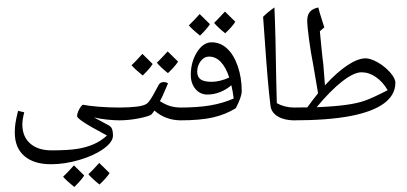

<svg xmlns="http://www.w3.org/2000/svg" viewBox="-20 -850 2420 1141"><path d="M651.4 -44.9Q651.4 -6.3 596.2 33.7Q541 73.7 453.1 99.9Q365.2 126 283.2 126Q180.7 126 124.3 76.9Q67.9 27.8 67.9 -62Q67.9 -90.8 71.5 -116.5Q75.2 -142.1 87.4 -191.4L124 -182.6Q112.8 -138.7 112.8 -111.3Q112.8 -38.1 159.2 2.7Q205.6 43.5 285.6 43.5Q383.8 43.5 438 34.9Q492.2 26.4 535.9 7.3Q579.6 -11.7 615.7 -44.4L595.7 -55.7Q438 -139.2 438 -160.2Q438 -172.4 444.8 -188.5Q451.7 -204.6 460.4 -216.1Q469.2 -227.5 473.6 -227.5Q509.3 -220.2 568.8 -215.6Q628.4 -210.9 692.9 -210.9Q704.1 -210.9 704.1 -199.7V-144.5Q704.1 -134.8 692.9 -134.8Q658.7 -134.8 615.2 -139.4Q571.8 -144 538.6 -152.3L627.9 -104Q643.1 -94.7 647.2 -79.6Q651.4 -64.5 651.4 -44.9ZM335.4 -291ZM47.9 117.7ZM480.5 192.9Q462.4 221.7 421.4 261.2Q376.5 225.1 355 200.2Q381.3 175.8 419.4 132.8Q428.2 142.1 480.5 192.9ZM631.3 178.7Q613.3 207 571.3 246.6Q527.8 211.9 505.4 185.5Q527.8 165 569.8 118.2Q578.6 127.9 631.3 178.7ZM493.7 195.8ZM491.7 118.2ZM494.6 271Z M954.1 -362.3Q967.8 -362.3 978.5 -354.5Q960.4 -311 946.8 -281.7Q933.1 -252.4 930.2 -249Q963.9 -227.5 992.9 -219.2Q1022 -210.9 1056.2 -210.9Q1064.5 -210.9 1064.5 -202.6V-143.1Q1064.5 -134.8 1056.2 -134.8Q963.9 -134.8 897.9 -192.9L881.8 -171.4Q871.6 -160.2 809.3 -147.5Q747.1 -134.8 687 -134.8Q678.7 -134.8 678.7 -143.1V-202.6Q678.7 -210.9 687 -210.9Q749 -210.9 792.2 -216.3Q835.4 -221.7 853.3 -234.4Q871.1 -247.1 905.8 -314L923.3 -346.2Q932.1 -362.3 954.1 -362.3ZM903.3 -401.4ZM876 -105.5ZM876 -83ZM887.2 -469.7Q869.1 -440.9 828.1 -401.4Q783.2 -437.5 761.7 -462.4Q788.1 -486.8 826.2 -529.8Q837.9 -517.6 887.2 -469.7ZM1038.1 -483.9Q1019.5 -454.1 978 -415.5Q935.5 -449.2 912.1 -477.1Q922.9 -486.8 976.6 -544.4Q988.3 -531.7 1038.1 -483.9ZM903.3 -391.6ZM898.4 -568.8ZM903.3 -401.4Z M1368.7 -264.6Q1363.8 -305.7 1355 -343.3Q1324.7 -317.4 1287.4 -302.7Q1250 -288.1 1212.9 -288.1Q1168.9 -288.1 1141.4 -321.3Q1113.8 -354.5 1113.8 -404.8Q1113.8 -481.4 1150.6 -540Q1187.5 -598.6 1237.8 -598.6Q1289.6 -598.6 1329.6 -561.5Q1369.6 -524.4 1393.1 -456.1Q1416.5 -387.7 1416.5 -308.6Q1416.5 -274.4 1381.3 -207Q1320.8 -169.4 1245.6 -152.1Q1170.4 -134.8 1048.3 -134.8Q1039.1 -134.8 1039.1 -144V-201.7Q1039.1 -210.9 1048.3 -210.9Q1156.2 -210.9 1231 -223.9Q1305.7 -236.8 1368.7 -264.6ZM1222.7 -513.7Q1192.4 -513.7 1172.1 -486.1Q1151.9 -458.5 1151.9 -424.3Q1151.9 -393.1 1172.1 -378.4Q1192.4 -363.8 1236.8 -363.8Q1285.6 -363.8 1342.3 -389.2Q1322.8 -449.7 1292.2 -481.7Q1261.7 -513.7 1222.7 -513.7ZM1243.7 -637.7ZM1273.9 -105.5ZM1273.9 -83ZM1227.5 -706.5Q1209.5 -677.7 1168.5 -638.2Q1123.5 -674.3 1102.1 -699.2Q1128.4 -723.6 1166.5 -766.6Q1178.2 -754.4 1227.5 -706.5ZM1378.4 -720.7Q1359.9 -690.9 1318.4 -652.3Q1275.9 -686 1252.4 -713.9Q1263.2 -723.6 1316.9 -781.2Q1328.6 -768.6 1378.4 -720.7ZM1243.7 -628.4ZM1238.8 -805.7ZM1243.7 -638.2Z M1737.3 -202.6V-143.1Q1737.3 -134.8 1729 -134.8Q1669.9 -134.8 1631.1 -158Q1592.3 -181.2 1587.4 -221.7Q1571.3 -349.6 1553.2 -616.7L1543.5 -750Q1571.3 -778.3 1610.8 -805.7Q1617.7 -653.3 1621.6 -374.5L1625 -236.8Q1671.9 -210.9 1729 -210.9Q1737.3 -210.9 1737.3 -202.6ZM1580.6 -830.1ZM1640.6 -83Z M2329.6 -357.9Q2329.6 -286.1 2262.5 -236.1Q2195.3 -186 2062 -160.4Q1928.7 -134.8 1720.2 -134.8Q1711.9 -134.8 1711.9 -143.1V-202.6Q1711.9 -210.9 1720.2 -210.9L1802.7 -211.9H1806.2Q1837.9 -255.9 1870.1 -295.9L1840.8 -468.3Q1827.6 -533.7 1816.9 -612.5Q1806.2 -691.4 1805.7 -727.1Q1805.7 -759.8 1820.8 -778.8Q1835.9 -797.9 1871.6 -805.7Q1880.9 -769 1889.6 -743.2L1907.2 -687L1880.9 -664.6L1881.3 -659.7Q1882.8 -640.6 1890.4 -565.4Q1897.9 -490.2 1901.4 -467.8Q1910.2 -365.7 1911.1 -342.8Q1981.9 -420.4 2044.4 -461.9Q2106.9 -503.4 2152.8 -503.4Q2181.2 -503.4 2222.7 -480.5Q2264.2 -457.5 2296.9 -421.4Q2329.6 -385.3 2329.6 -357.9ZM2283.7 -314Q2254.4 -364.3 2213.6 -392.3Q2172.9 -420.4 2128.4 -420.4Q2083 -420.4 2012.9 -365.7Q1942.9 -311 1861.8 -212.9Q1960.9 -216.8 2032.7 -226.3Q2104.5 -235.8 2150.9 -252.7Q2197.3 -269.5 2283.7 -314ZM2141.6 -581.5ZM2077.6 -105.5ZM2077.6 -83Z"/></svg>

Font: Noto Naskh Arabic UI
Style: Regular
Weight: 400
Designer: Monotype Design team
Foundry: Monotype Imaging Inc.
Version: Version 1.05